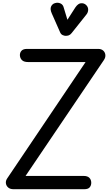

<svg xmlns="http://www.w3.org/2000/svg" viewBox="-20 -1354 788 1374"><path d="M76.5 0Q52.5 0 38.5 -12.2Q24.5 -24.5 22.2 -42.2Q20 -60 31 -76.5L592.5 -910H180.5Q152 -910 138.2 -922.8Q124.5 -935.5 122.5 -955.5Q121 -976 133.2 -990Q145.5 -1004 172.5 -1004H683Q705 -1004 718.5 -992Q732 -980 734 -961.2Q736 -942.5 723 -923.5L163 -95H578.5Q606 -95 619.2 -81.8Q632.5 -68.5 633 -47.5Q633.5 -27.5 622.2 -13.8Q611 0 583 0ZM450.5 -1097.5Q440 -1097.5 428.2 -1103Q416.5 -1108.5 410.5 -1122L350.5 -1258Q337 -1288.5 345.5 -1307.2Q354 -1326 373 -1331.5Q393.5 -1338 412 -1329.8Q430.5 -1321.5 435.5 -1301.5L462.5 -1212.5L520 -1302Q539 -1329 559.5 -1330.8Q580 -1332.5 595 -1319.5Q611 -1305 611 -1285.2Q611 -1265.5 598 -1249.5L492.5 -1117Q482.5 -1104.5 471.8 -1101Q461 -1097.5 450.5 -1097.5Z"/></svg>

Font: Edu SA Hand Medium
Style: Regular
Weight: 500
Designer: Tina and Corey Anderson, Eben Sorkin, Mirko Velimirovic
Foundry: Google for Education
Version: Version 2.000